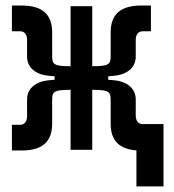

<svg xmlns="http://www.w3.org/2000/svg" viewBox="-20 -540 626 692"><path d="M22.9 2.4H58.6C128.9 2.4 168 -26.4 168 -93.8V-171.9V-172.9C168 -207.5 168 -216.3 234.4 -216.3V0H312.5V-216.3C378.9 -216.3 378.9 -207.5 378.9 -172.9V-171.9V-93.8C378.9 -31.7 411.6 -2.4 471.7 2V131.8H569.3V-92.8H493.2C481 -92.8 469.2 -102.1 469.2 -124V-182.1C469.2 -224.1 433.6 -247.6 388.7 -251L370.1 -252.4V-265.1L388.7 -266.6C433.6 -270 469.2 -293.5 469.2 -335.4V-396C469.2 -418 481 -427.2 493.2 -427.2H523.9V-520H488.3C418 -520 378.9 -491.2 378.9 -423.8V-345.7V-344.7C378.9 -310.1 378.9 -301.3 312.5 -301.3V-517.6H234.4V-301.3C168 -301.3 168 -310.1 168 -344.7V-345.7V-423.8C168 -491.2 128.9 -520 58.6 -520H22.9V-427.2H53.7C65.9 -427.2 77.6 -418 77.6 -396V-335.4C77.6 -293.5 113.3 -270 158.2 -266.6L176.8 -265.1V-252.4L158.2 -251C113.3 -247.6 77.6 -224.1 77.6 -182.1V-121.6C77.6 -99.6 65.9 -90.3 53.7 -90.3H22.9Z"/></svg>

Font: CaskaydiaCove Nerd Font
Style: Regular
Weight: 400
Designer: Aaron Bell
Foundry: Saja Typeworks
Version: Version 2111.1;Nerd Fonts 2.3.3